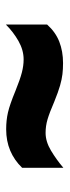

<svg xmlns="http://www.w3.org/2000/svg" viewBox="184 -644 231 638"><g transform="rotate(-90 299.0 -324.5)"><path d="M61 -366Q86 -392 118 -405.5Q150 -419 189 -419Q219 -419 245 -413Q271 -407 317 -388Q354 -373 377 -367Q400 -361 421 -361Q452 -361 482 -378Q512 -395 537 -420V-283Q512 -255 480 -242.5Q448 -230 409 -230Q389 -230 372 -232Q355 -234 334 -240Q313 -246 281 -259Q244 -275 222 -281.5Q200 -288 177 -288Q148 -288 118 -270Q88 -252 61 -229Z"/></g></svg>

Font: Noto Sans Gurmukhi UI Black
Style: Regular
Weight: 900
Designer: Jelle Bosma - Monotype Design Team
Foundry: Monotype Imaging Inc.
Version: Version 2.004; ttfautohint (v1.8.4.7-5d5b)